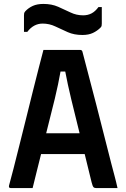

<svg xmlns="http://www.w3.org/2000/svg" viewBox="-20 -957 640 977"><path d="M146 0H35Q23 0 26 -13Q35 -45 48.5 -98Q62 -151 78.5 -217Q95 -283 112.5 -353Q130 -423 146.5 -490Q163 -557 177.5 -612.5Q192 -668 201 -703H388Q398 -703 400 -692Q432 -571 469 -428Q506 -285 546 -126Q554 -95 562.5 -63.5Q571 -32 578 0H469Q460 0 455.5 -5Q451 -10 446 -30Q437 -68 428 -103.5Q419 -139 411 -173H189Q179 -134 168.5 -91Q158 -48 146 0ZM288 -593Q277 -530 259 -455Q241 -380 215 -279H385Q361 -375 342.5 -452Q324 -529 312 -593ZM403 -879Q427 -879 446 -889Q465 -899 481 -921H498V-837Q498 -830 497 -825.5Q496 -821 491 -816Q475 -800 453 -789.5Q431 -779 399 -779Q357 -779 324.5 -793.5Q292 -808 261.5 -822.5Q231 -837 197 -837Q151 -837 119 -795H102V-879Q102 -886 103 -890Q104 -894 109 -900Q125 -917 147 -927Q169 -937 201 -937Q243 -937 276 -922.5Q309 -908 339 -893.5Q369 -879 403 -879Z"/></svg>

Font: Recursive Mn Lnr St SmB
Style: Regular
Weight: 600
Monospace: yes
Version: Version 1.079;hotconv 1.0.112;makeotfexe 2.5.65598; ttfautoh